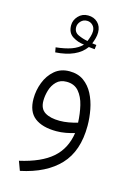

<svg xmlns="http://www.w3.org/2000/svg" viewBox="-134 -709 698 1033"><g transform="rotate(15 215.0 -192.5)"><path d="M304.7 -477.1Q294.9 -478 287.6 -478.8Q280.3 -479.5 271.5 -480.5Q223.6 -413.6 104 -405.8L99.1 -432.6Q149.9 -438 185.1 -450.4Q220.2 -462.9 242.7 -486.3Q208.5 -489.3 178.7 -508.1Q148.9 -526.9 148.9 -568.8Q148.9 -597.7 170.2 -620.6Q191.4 -643.6 224.1 -643.6Q257.3 -643.6 278.3 -623Q299.3 -602.5 299.3 -568.4Q299.3 -552.7 294.9 -536.4Q290.5 -520 284.2 -504.4Q289.6 -503.4 295.2 -502.9Q300.8 -502.4 307.6 -501.5ZM255.9 -509.8Q261.2 -521.5 266.1 -537.8Q271 -554.2 271 -567.9Q271 -588.4 257.8 -601.3Q244.6 -614.3 226.1 -614.3Q205.1 -614.3 191.4 -599.4Q177.7 -584.5 177.7 -566.9Q177.7 -538.1 203.1 -526.4Q228.5 -514.6 255.9 -509.8ZM374.5 -68.8Q374.5 71.8 300 150.9Q225.6 230 85.4 259.3L66.4 208Q185.1 181.2 245.8 127.9Q306.6 74.7 319.8 -14.2Q297.4 -7.3 271 -2.4Q244.6 2.4 219.2 2.4Q141.1 2.4 98.4 -30.3Q55.7 -63 55.7 -135.3Q55.7 -182.1 72.8 -226.3Q89.8 -270.5 123.3 -299.1Q156.7 -327.6 206.1 -327.6Q252.9 -327.6 285.2 -304.4Q317.4 -281.2 337.2 -243.2Q356.9 -205.1 365.7 -159.4Q374.5 -113.8 374.5 -68.8ZM221.7 -56.2Q246.6 -56.2 272 -60.8Q297.4 -65.4 320.8 -72.3Q318.8 -121.6 308.1 -166.7Q297.4 -211.9 272.7 -240.5Q248 -269 205.1 -269Q169.9 -269 148.9 -248Q127.9 -227.1 118.9 -196.8Q109.9 -166.5 109.9 -138.2Q109.9 -93.3 139.9 -74.7Q169.9 -56.2 221.7 -56.2Z"/></g></svg>

Font: Vazirmatn FD NL ExtraLight
Style: Regular
Weight: 200
Designer: Saber Rastikerdar
Foundry: Saber Rastikerdar
Version: Version 33.003